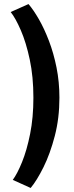

<svg xmlns="http://www.w3.org/2000/svg" viewBox="-20 -720 366 948"><path d="M131.4 208.1Q161.9 171.5 194.8 105.4Q227.6 39.2 250.5 -48.6Q273.4 -136.5 273.4 -237.5Q273.4 -315.5 259.1 -386.6Q244.8 -457.7 221.7 -518.2Q198.6 -578.6 171.9 -625.1Q145.1 -671.6 120.7 -699.9L32.7 -660.6Q56.6 -630.9 82.7 -570.8Q108.8 -510.7 126.9 -426Q144.9 -341.3 144.9 -237.5Q144.9 -139.9 128.7 -58.8Q112.5 22.2 88.8 80.4Q65.1 138.6 43.1 168.2Z"/></svg>

Font: League Spartan Extralight
Style: Regular
Weight: 200
Foundry: The League of Moveable Type
Version: Version 2.300; ttfautohint (v1.8.3)